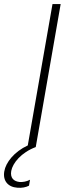

<svg xmlns="http://www.w3.org/2000/svg" viewBox="-72 -720 347 940"><path d="M13 199C35 201 55 197 70 189L75 160C58 169 40 172 24 171C-4 168 -23 152 -17 117C-10 79 31 27 103 0L225 -700H185L64 -8C-3 23 -44 76 -51 119C-59 165 -33 196 13 199Z"/></svg>

Font: Fixel Display ExtraLight
Style: Italic
Weight: 200
Italic angle: -10°
Designer: AlfaBravo + MacPaw
Foundry: Kyrylo Tkachov, Marchela Mozhyna, Serhii Makarenko, Maria Weinstein, Zakhar Kryvoshyya
Version: Version 1.210;Glyphs 3.2 (3217)